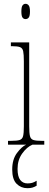

<svg xmlns="http://www.w3.org/2000/svg" viewBox="-20 -758 259 1006"><path d="M114 -658Q104 -658 98 -666Q92 -674 92 -698Q92 -721 98 -729.5Q104 -738 114 -738Q124 -738 130.5 -729.5Q137 -721 137 -698Q137 -674 130.5 -666Q124 -658 114 -658ZM22 0V-20H38Q69 -20 83 -24.5Q97 -29 101 -45Q105 -61 105 -96V-437Q105 -473 101.5 -489.5Q98 -506 85 -511Q72 -516 43 -516H37V-536H133V-96Q133 -61 137 -45Q141 -29 155 -24.5Q169 -20 199 -20H212V0ZM123 228Q90 228 67 205Q44 182 44 130Q44 77 69 43.5Q94 10 117 0H150Q121 12 96.5 46Q72 80 72 127Q72 167 86 185Q100 203 124 203Q138 203 148.5 200Q159 197 172 189V215Q160 222 149.5 225Q139 228 123 228Z"/></svg>

Font: Noto Serif Tamil ExtraCondensed Thin
Style: Italic
Weight: 100
Width: 2
Italic angle: -12°
Designer: Indian Type Foundry, Tom Grace, and the Monotype Design Team
Foundry: Monotype Imaging Inc.
Version: Version 2.003; ttfautohint (v1.8.4.7-5d5b)